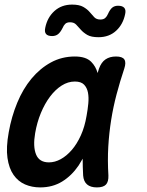

<svg xmlns="http://www.w3.org/2000/svg" viewBox="-20 -806 640 836"><path d="M155 10Q119 10 89 -3Q59 -16 39 -44.5Q19 -73 12.5 -118.5Q6 -164 18 -230Q30 -298 55 -358.5Q80 -419 117 -463.5Q154 -508 201.5 -534Q249 -560 306 -560Q354 -560 377 -537Q397 -517 405 -488Q408 -497 411 -507Q421 -535 439.5 -547.5Q458 -560 485 -560Q513 -560 521.5 -547Q530 -534 521 -507Q502 -450 487.5 -395Q473 -340 464 -283.5Q455 -227 451.5 -167.5Q448 -108 452 -42Q453 -15 441.5 -2.5Q430 10 402 10Q374 10 359 -3Q344 -16 342 -42Q340 -80 340 -115Q331 -99 322 -85Q292 -41 250.5 -15.5Q209 10 155 10ZM193 -99Q219 -99 244.5 -113Q270 -127 292.5 -153Q315 -179 332 -216.5Q349 -254 357 -302Q362 -329 364.5 -355.5Q367 -382 363 -403Q359 -424 346 -437.5Q333 -451 306 -451Q276 -451 248.5 -433.5Q221 -416 198 -385.5Q175 -355 158 -314Q141 -273 133 -226Q123 -168 137 -133.5Q151 -99 193 -99ZM253 -685Q243 -665 232.5 -657Q222 -649 207 -649Q188 -649 180.5 -658Q173 -667 177 -685Q186 -730 217 -758Q248 -786 294 -786Q325 -786 342.5 -776Q360 -766 370.5 -753.5Q381 -741 390.5 -731Q400 -721 417 -721Q431 -721 438.5 -728Q446 -735 450 -745Q459 -765 469 -773Q479 -781 494 -781Q513 -781 521 -772Q529 -763 525 -745Q516 -700 485.5 -672Q455 -644 409 -644Q377 -644 360 -654Q343 -664 332 -676.5Q321 -689 311.5 -699Q302 -709 285 -709Q271 -709 264 -702Q257 -695 253 -685Z"/></svg>

Font: Maple Mono SemiBold
Style: Italic
Weight: 600
Italic angle: -10°
Monospace: yes
Designer: subframe7536
Version: Version 7.000